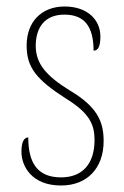

<svg xmlns="http://www.w3.org/2000/svg" viewBox="-20 -561 382 591"><path d="M168 10C248 10 299 -43 299 -127C299 -187 279 -233 194 -283C125 -326 90 -363 90 -420C90 -474 116 -516 178 -516C238 -516 268 -482 268 -405C283 -405 289 -420 289 -449C289 -500 249 -541 179 -541C107 -541 62 -493 62 -421C62 -353 92 -316 184 -257C257 -212 271 -176 271 -130C271 -57 234 -15 168 -15C95 -15 67 -60 67 -138C54 -138 46 -124 46 -94C46 -50 77 10 168 10Z"/></svg>

Font: Noto Serif Myanmar Condensed Thin
Style: Regular
Weight: 100
Width: 3
Designer: Ben Mitchell and the Monotype Design Team
Foundry: Monotype Imaging Inc.
Version: Version 2.106